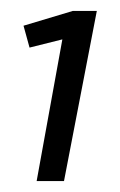

<svg xmlns="http://www.w3.org/2000/svg" viewBox="-20 -607 219 351"><path d="M23 -560 34 -520 94 -535 47 -276H97L157 -587H113Z"/></svg>

Font: Cambay Devanagari
Style: Italic
Weight: 400
Italic angle: -11°
Designer: Pooja Saxena
Foundry: Pooja Saxena
Version: Version 1.018;PS 001.018;hotconv 1.0.70;makeotf.lib2.5.58329